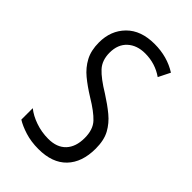

<svg xmlns="http://www.w3.org/2000/svg" viewBox="-176 -605 677 677"><g transform="rotate(45 163.0 -266.0)"><path d="M293 -134Q293 -66 256.5 -28Q220 10 151 10Q114 10 84 0.5Q54 -9 35 -21V-78Q56 -61 86.5 -50.5Q117 -40 150 -40Q193 -40 216 -64.5Q239 -89 239 -133Q239 -175 217.5 -198Q196 -221 151 -248Q117 -269 91.5 -290Q66 -311 51 -339Q36 -367 36 -407Q36 -466 73.5 -504Q111 -542 179 -542Q242 -542 291 -511L269 -467Q229 -495 179 -495Q138 -495 113 -472Q88 -449 88 -408Q88 -370 109.5 -346.5Q131 -323 179 -294Q212 -273 237.5 -252Q263 -231 278 -203.5Q293 -176 293 -134Z"/></g></svg>

Font: Noto Sans Myanmar ExtraCondensed Light
Style: Regular
Weight: 300
Width: 2
Designer: Monotype Design Team
Foundry: Monotype Imaging Inc.
Version: Version 2.107; ttfautohint (v1.8.4.7-5d5b)